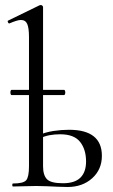

<svg xmlns="http://www.w3.org/2000/svg" viewBox="-20 -745 450 767"><path d="M250 2Q234.4 2 212.4 1Q190.4 0 167.3 -1Q144.2 -2 125.4 -2Q99.8 -2 75.7 -1Q51.6 0 32 0Q29 0 29 -6Q29 -12 32 -12Q73.4 -12 84.6 -25Q95.8 -38 95.8 -81V-597Q95.8 -632.6 88.9 -648.9Q82 -665.2 63.4 -665.2Q55.6 -665.2 43.7 -661.4Q31.8 -657.6 18.4 -651.8Q14.4 -650 11.8 -656Q9.2 -662 13 -663L138.2 -724Q141 -725 143.2 -725Q145.8 -725 148.9 -722.5Q152 -720 152 -716.8V-81Q152 -45.4 167.5 -29.2Q183 -13 231.4 -13Q278.8 -13 301.3 -35.4Q323.8 -57.8 323.8 -99.8Q323.8 -148.2 299.8 -178.4Q275.8 -208.6 220.2 -208.6Q198.4 -208.6 177.9 -204.9Q157.4 -201.2 134.4 -190.2L128.4 -202.8Q160.4 -216.8 192.8 -221.7Q225.2 -226.6 255.4 -226.6Q387 -226.6 387 -122.6Q387 -67.8 348.2 -32.9Q309.4 2 250 2ZM26.6 -365.2Q23.2 -365.2 22.1 -370.6Q21 -376 22.1 -381Q23.2 -386 26.6 -386H235.4Q239 -386 240.2 -381Q241.4 -376 240.2 -370.6Q239 -365.2 235.4 -365.2Z"/></svg>

Font: Cormorant Infant Light
Style: Regular
Weight: 300
Designer: Christian Thalmann (Catharsis Fonts)
Foundry: Catharsis Fonts
Version: Version 4.001